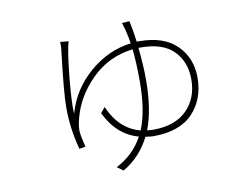

<svg xmlns="http://www.w3.org/2000/svg" viewBox="-73 -703 1147 877"><g transform="rotate(-10 500.0 -264.5)"><path d="M607.4 -470.7H596.7Q605.5 -387.7 605.5 -321.3Q605.5 -184.6 570.3 -92.8Q587.9 -90.8 598.6 -90.8Q700.2 -90.8 754.9 -145.5Q809.6 -200.2 809.6 -288.1Q809.6 -368.2 759.8 -419.4Q710 -470.7 607.4 -470.7ZM593.8 -500H605.5Q719.7 -500 779.3 -440.4Q838.9 -380.9 838.9 -291Q838.9 -190.4 777.8 -126Q716.8 -61.5 593.8 -61.5Q581.1 -61.5 557.6 -65.4Q513.7 22.5 432.6 69.3L404.3 48.8Q486.3 6.8 528.3 -71.3Q428.7 -98.6 377 -206.1L397.5 -231.4Q445.3 -122.1 541 -97.7Q576.2 -181.6 576.2 -320.3Q576.2 -402.3 569.3 -468.8Q458 -456.1 378.9 -378.4Q299.8 -300.8 274.4 -203.1Q264.6 -168 265.6 -142.6Q267.6 -115.2 280.3 -68.4L251 -63.5Q224.6 -160.2 224.6 -259.8Q224.6 -330.1 249 -530.3Q250 -546.9 249 -559.6L288.1 -555.7Q283.2 -541 281.2 -529.3Q270.5 -473.6 261.2 -375Q252 -276.4 254.9 -225.6Q286.1 -335 373 -409.7Q460 -484.4 565.4 -497.1Q562.5 -518.6 553.7 -556.6Q543.9 -591.8 542 -595.7L577.1 -597.7Q585.9 -560.5 593.8 -500Z"/></g></svg>

Font: Gen Shin Gothic ExtraLight
Style: Regular
Weight: 100
Designer: [Source Han Sans]
Ryoko NISHIZUKA  (kana & ideographs); Paul D. Hunt (Latin, Greek & Cyrillic); Wenlong ZHANG  (bopomofo
Version: Version 1.002.20150607